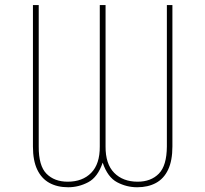

<svg xmlns="http://www.w3.org/2000/svg" viewBox="-20 -748 831 777"><path d="M113.3 -155.3V-727.5H136.7V-155.3Q136.2 -77.1 168.2 -44.9Q200.2 -12.7 253.9 -12.7Q314 -12.7 349.1 -48.6Q384.3 -84.5 383.8 -155.3V-727.5H407.2V-155.3Q406.7 -84.5 442.1 -48.6Q477.5 -12.7 537.1 -12.7Q590.8 -12.7 622.8 -45.2Q654.8 -77.6 655.3 -155.3V-727.5H677.7V-155.3Q677.7 -98.1 660.4 -61.5Q643.1 -24.9 611.1 -7.6Q579.1 9.8 535.2 9.8Q492.2 9.8 453.9 -10.5Q415.5 -30.8 395.5 -89.8Q375.5 -30.8 336.9 -10.5Q298.3 9.8 255.9 9.8Q211.9 9.8 179.9 -7.8Q147.9 -25.4 130.6 -61.8Q113.3 -98.1 113.3 -155.3Z"/></svg>

Font: Inter Tight Thin
Style: Regular
Weight: 250
Designer: Rasmus Andersson
Foundry: rsms
Version: Version 3.004